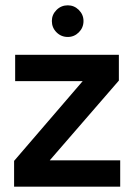

<svg xmlns="http://www.w3.org/2000/svg" viewBox="-20 -702 514 722"><path d="M33 0V-97L291 -397H37V-496H427V-399L167 -99H432V0ZM235 -563Q210 -563 192.5 -580.5Q175 -598 175 -623Q175 -647 192.5 -664.5Q210 -682 235 -682Q259 -682 276.5 -664.5Q294 -647 294 -623Q294 -598 276.5 -580.5Q259 -563 235 -563Z"/></svg>

Font: DM Sans 24pt SemiBold
Style: Regular
Weight: 600
Designer: Colophon Foundry, Jonny Pinhorn
Foundry: Colophon Foundry
Version: Version 4.004;gftools[0.9.30]